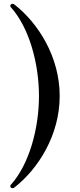

<svg xmlns="http://www.w3.org/2000/svg" viewBox="-20 -885 423 1010"><path d="M46 105C49 105 52 104 55 102C182 3 294 -175 294 -380C294 -585 182 -763 55 -862C52 -864 49 -865 46 -865C40 -865 34 -860 34 -854C34 -852 35 -849 37 -847C132 -742 185 -554 185 -380C185 -206 132 -18 37 87C35 89 34 92 34 94C34 100 39 105 46 105Z"/></svg>

Font: Shippori Mincho OTF SemiBold
Style: Regular
Weight: 600
Designer: FONTDASU
Foundry: FONTDASU / Google Inc. / but / Adobe
Version: Version 3.300;hotconv 1.0.109;makeotfexe 2.5.65596